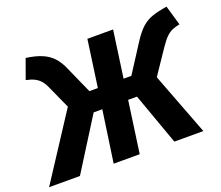

<svg xmlns="http://www.w3.org/2000/svg" viewBox="-161 -882 1213 1054"><g transform="rotate(-20 446.0 -355.5)"><path d="M902.2 -710.8 935.7 -595.5Q911.4 -591.1 892.1 -582.7Q872.8 -574.3 855.1 -556.9Q837.4 -539.4 815.5 -507.1L719.4 -364.9L858.7 0H689.2L580.9 -302.2H529.2L486.8 0H334.7L378.3 -302.2H327.7L137.7 0H-42.5L205.5 -380.3L144.9 -514.3Q134.3 -539 120.5 -554.7Q106.7 -570.5 87.1 -580.5Q67.6 -590.4 37.8 -596.4L79.1 -710.8Q134 -703.4 171.2 -687.6Q208.4 -671.9 232.7 -645.7Q257 -619.5 273.6 -581.4L345.7 -419.9H395.2L433.6 -693.6H583.8L545.4 -419.9H590.8L694.8 -581.2Q725.5 -628.9 753 -653.8Q780.4 -678.6 815.2 -690.8Q849.9 -703 902.2 -710.8Z"/></g></svg>

Font: Fira Sans Variable
Style: Italic
Weight: 397
Italic angle: -8°
Designer: Carrois Corporate & Edenspiekermann AG
Foundry: Carrois Corporate GbR & Edenspiekermann AG
Version: Version 4.202